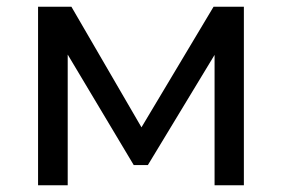

<svg xmlns="http://www.w3.org/2000/svg" viewBox="-20 -550 838 570"><path d="M704 -530V0H617V-387L419 -60H377L181 -388V0H93V-530H192L400 -172L614 -530Z"/></svg>

Font: CMG Sans Medium
Style: Regular
Weight: 500
Designer: Julieta Ulanovsky
Foundry: Julieta Ulanovsky
Version: Version 7.200